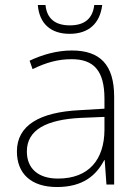

<svg xmlns="http://www.w3.org/2000/svg" viewBox="-20 -742 561 772"><path d="M391 -722H359C353 -670 323 -640 261 -640C200 -640 168 -669 163 -722H132C138 -648 183 -606 260 -606C337 -606 382 -648 391 -722ZM269 -539C208 -539 150 -522 99 -498L111 -464C166 -491 214 -504 268 -504C356 -504 400 -459 400 -345V-305L300 -299C139 -291 48 -238 48 -133C48 -44 105 10 209 10C314 10 367 -37 399 -98H401L408 0H439V-353C439 -482 382 -539 269 -539ZM304 -268 400 -272V-219C399 -101 338 -24 213 -24C134 -24 88 -64 88 -133C88 -221 168 -261 304 -268Z"/></svg>

Font: Noto Sans Sinhala UI ExtraLight
Style: Regular
Weight: 200
Designer: Jelle Bosma - Monotype Design Team
Foundry: Monotype Imaging Inc.
Version: Version 2.006